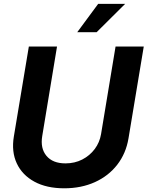

<svg xmlns="http://www.w3.org/2000/svg" viewBox="-20 -970 769 1001"><path d="M314.9 11.7Q222.7 11.7 159.2 -22.9Q95.7 -57.6 67.4 -118.4Q39.1 -179.2 52.2 -258.3L130.4 -727.5H277.3L200.2 -260.7Q189.5 -196.8 222.2 -157.5Q254.9 -118.2 321.3 -118.2Q369.6 -118.2 408.9 -138.4Q448.2 -158.7 473.9 -193.1Q499.5 -227.5 506.8 -270.5L582.5 -727.5H729.5L649.9 -248.5Q636.7 -169.9 591.3 -111.3Q545.9 -52.7 474.9 -20.5Q403.8 11.7 314.9 11.7ZM382.8 -802.2 491.7 -949.7H632.3L483.9 -802.2Z"/></svg>

Font: Inter Display
Style: Bold Italic
Weight: 700
Italic angle: -9.39999°
Designer: Rasmus Andersson
Foundry: rsms
Version: Version 4.000;git-a52131595